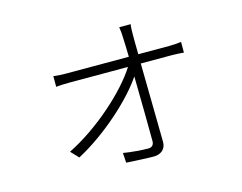

<svg xmlns="http://www.w3.org/2000/svg" viewBox="-92 -748 1185 941"><g transform="rotate(-15 500.0 -277.0)"><path d="M636 -453C635 -497 635 -531 635 -547C635 -568 635 -586 638 -605H580C583 -586 585 -564 585 -547C586 -531 587 -497 588 -453H271C249 -453 229 -454 206 -457V-403C228 -405 247 -406 272 -406H571C503 -298 343 -154 189 -78L226 -39C373 -117 523 -254 589 -353C591 -234 593 -93 593 -23C593 -6 583 6 565 6C534 6 479 2 438 -5L441 45C478 47 545 51 580 51C615 51 642 31 642 -6C641 -96 638 -276 636 -406H796C814 -406 840 -404 854 -403V-457C842 -455 813 -453 796 -453Z"/></g></svg>

Font: Noto Sans T Chinese Light
Style: Regular
Weight: 300
Designer: Ryoko NISHIZUKA (kana & ideographs); Paul D. Hunt (Latin, Greek & Cyrillic); Wenlong ZHANG (bopomofo); Sandoll Communica
Foundry: Adobe Systems Incorporated
Version: Version 1.000;PS 1;hotconv 1.0.78;makeotf.lib2.5.61930